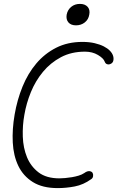

<svg xmlns="http://www.w3.org/2000/svg" viewBox="-20 -955 640 985"><path d="M55 -367Q68 -443 95.5 -510.5Q123 -578 166 -629Q209 -680 268 -710Q327 -740 403 -740Q438 -740 465.5 -733.5Q493 -727 512.5 -717Q532 -707 544 -694.5Q556 -682 560 -669Q564 -657 561.5 -644.5Q559 -632 547 -627Q539 -623 530 -625.5Q521 -628 517 -639Q511 -656 482.5 -673Q454 -690 416 -690Q346 -690 292.5 -661.5Q239 -633 200.5 -586.5Q162 -540 138.5 -482.5Q115 -425 105 -366Q95 -311 97 -253.5Q99 -196 118.5 -148.5Q138 -101 178 -70.5Q218 -40 285 -40Q297 -40 314 -41.5Q331 -43 349 -46Q367 -49 383.5 -54Q400 -59 412 -67Q427 -78 438.5 -77Q450 -76 455 -68Q459 -61 457.5 -51Q456 -41 448 -36Q408 -7 363.5 1.5Q319 10 276 10Q198 10 148.5 -21Q99 -52 74 -104Q49 -156 45.5 -224Q42 -292 55 -367ZM370 -825Q344 -825 331 -840Q318 -855 322 -880Q327 -905 345.5 -920Q364 -935 390 -935Q416 -935 429.5 -920Q443 -905 438 -880Q434 -855 415 -840Q396 -825 370 -825Z"/></svg>

Font: Maple Mono NL Thin
Style: Italic
Weight: 250
Italic angle: -10°
Monospace: yes
Designer: subframe7536
Version: Version 7.000